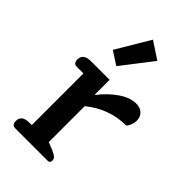

<svg xmlns="http://www.w3.org/2000/svg" viewBox="-236 -855 933 933"><g transform="rotate(45 230.5 -389.0)"><path d="M130 -605 233 -778 321 -720 198 -561ZM41 -28Q41 -68 94 -68H110V-423H64Q41 -423 41 -451Q41 -471 55 -481Q69 -491 94 -491H222V-390H225Q261 -437 307 -469Q353 -501 395 -501Q424 -501 440 -485Q456 -469 456 -444Q456 -429 450.5 -414.5Q445 -400 436 -391Q321 -391 227 -315V-68L267 -52Q287 -43 295 -35.5Q303 -28 303 -17Q303 0 288 0H64Q41 0 41 -28Z"/></g></svg>

Font: Maitree SemiBold
Style: Regular
Weight: 600
Designer: CadsonDemak Team
Foundry: CadsonDemak
Version: Version 1.001